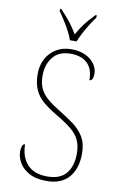

<svg xmlns="http://www.w3.org/2000/svg" viewBox="-101 -986 653 1051"><g transform="rotate(10 225.0 -460.5)"><path d="M235 10Q176 10 138.5 -10.5Q101 -31 83 -62Q65 -93 65 -125Q65 -141 69.5 -154Q74 -167 85 -167Q86 -97 123.5 -56Q161 -15 235 -15Q306 -15 339.5 -55.5Q373 -96 373 -166Q373 -210 358.5 -241Q344 -272 311.5 -298.5Q279 -325 226 -356Q180 -383 149 -409.5Q118 -436 102 -472Q86 -508 86 -561Q86 -606 105.5 -643Q125 -680 161 -702Q197 -724 246 -724Q290 -724 323 -708.5Q356 -693 374 -667.5Q392 -642 392 -614Q392 -574 371 -574Q371 -636 338.5 -667.5Q306 -699 246 -699Q180 -699 147 -657.5Q114 -616 114 -555Q114 -511 128.5 -481.5Q143 -452 170.5 -429Q198 -406 239 -381Q281 -355 318 -328.5Q355 -302 378 -265Q401 -228 401 -170Q401 -89 359.5 -39.5Q318 10 235 10ZM228 -771Q220 -794 206 -820.5Q192 -847 175.5 -873Q159 -899 145 -918V-931H152Q185 -896 206 -869.5Q227 -843 248 -807Q268 -843 288 -869.5Q308 -896 342 -931H349V-918Q335 -899 318.5 -873Q302 -847 288 -820.5Q274 -794 265 -771Z"/></g></svg>

Font: Noto Serif Tamil SemiCondensed Thin
Style: Italic
Weight: 100
Width: 4
Italic angle: -12°
Designer: Indian Type Foundry, Tom Grace, and the Monotype Design Team
Foundry: Monotype Imaging Inc.
Version: Version 2.003; ttfautohint (v1.8.4.7-5d5b)